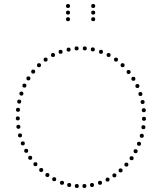

<svg xmlns="http://www.w3.org/2000/svg" viewBox="-20 -940 804 960"><path d="M320 -834Q310 -834 310 -844Q310 -854 320 -854Q330 -854 330 -844Q330 -834 320 -834ZM320 -867Q310 -867 310 -877Q310 -887 320 -887Q330 -887 330 -877Q330 -867 320 -867ZM320 -900Q310 -900 310 -910Q310 -920 320 -920Q330 -920 330 -910Q330 -900 320 -900ZM446 -834Q436 -834 436 -844Q436 -854 446 -854Q456 -854 456 -844Q456 -834 446 -834ZM446 -867Q436 -867 436 -877Q436 -887 446 -887Q456 -887 456 -877Q456 -867 446 -867ZM446 -900Q436 -900 436 -910Q436 -920 446 -920Q456 -920 456 -910Q456 -900 446 -900ZM404 -688Q394 -688 394 -698Q394 -708 404 -708Q414 -708 414 -698Q414 -688 404 -688ZM363 -688Q353 -688 353 -698Q353 -708 363 -708Q373 -708 373 -698Q373 -688 363 -688ZM323 -682Q313 -682 313 -692Q313 -702 323 -702Q333 -702 333 -692Q333 -682 323 -682ZM283 -671Q273 -671 273 -681Q273 -691 283 -691Q293 -691 293 -681Q293 -671 283 -671ZM245 -655Q235 -655 235 -665Q235 -675 245 -675Q255 -675 255 -665Q255 -655 245 -655ZM208 -632Q198 -632 198 -642Q198 -652 208 -652Q218 -652 218 -642Q218 -632 208 -632ZM175 -604Q165 -604 165 -614Q165 -624 175 -624Q185 -624 185 -614Q185 -604 175 -604ZM146 -572Q136 -572 136 -582Q136 -592 146 -592Q156 -592 156 -582Q156 -572 146 -572ZM122 -538Q112 -538 112 -548Q112 -558 122 -558Q132 -558 132 -548Q132 -538 122 -538ZM102 -502Q92 -502 92 -512Q92 -522 102 -522Q112 -522 112 -512Q112 -502 102 -502ZM87 -462Q77 -462 77 -472Q77 -482 87 -482Q97 -482 97 -472Q97 -462 87 -462ZM76 -422Q66 -422 66 -432Q66 -442 76 -442Q86 -442 86 -432Q86 -422 76 -422ZM70 -381Q60 -381 60 -391Q60 -401 70 -401Q80 -401 80 -391Q80 -381 70 -381ZM69 -338Q59 -338 59 -348Q59 -358 69 -358Q79 -358 79 -348Q79 -338 69 -338ZM72 -296Q62 -296 62 -306Q62 -316 72 -316Q82 -316 82 -306Q82 -296 72 -296ZM80 -253Q70 -253 70 -263Q70 -273 80 -273Q90 -273 90 -263Q90 -253 80 -253ZM94 -213Q84 -213 84 -223Q84 -233 94 -233Q104 -233 104 -223Q104 -213 94 -213ZM111 -176Q101 -176 101 -186Q101 -196 111 -196Q121 -196 121 -186Q121 -176 111 -176ZM131 -141Q121 -141 121 -151Q121 -161 131 -161Q141 -161 141 -151Q141 -141 131 -141ZM157 -109Q147 -109 147 -119Q147 -129 157 -129Q167 -129 167 -119Q167 -109 157 -109ZM186 -80Q176 -80 176 -90Q176 -100 186 -100Q196 -100 196 -90Q196 -80 186 -80ZM217 -55Q207 -55 207 -65Q207 -75 217 -75Q227 -75 227 -65Q227 -55 217 -55ZM251 -34Q241 -34 241 -44Q241 -54 251 -54Q261 -54 261 -44Q261 -34 251 -34ZM290 -16Q280 -16 280 -26Q280 -36 290 -36Q300 -36 300 -26Q300 -16 290 -16ZM326 -5Q316 -5 316 -15Q316 -25 326 -25Q336 -25 336 -15Q336 -5 326 -5ZM364 0Q354 0 354 -10Q354 -20 364 -20Q374 -20 374 -10Q374 0 364 0ZM402 0Q392 0 392 -10Q392 -20 402 -20Q412 -20 412 -10Q412 0 402 0ZM440 -5Q430 -5 430 -15Q430 -25 440 -25Q450 -25 450 -15Q450 -5 440 -5ZM480 -16Q470 -16 470 -26Q470 -36 480 -36Q490 -36 490 -26Q490 -16 480 -16ZM518 -32Q508 -32 508 -42Q508 -52 518 -52Q528 -52 528 -42Q528 -32 518 -32ZM552 -53Q542 -53 542 -63Q542 -73 552 -73Q562 -73 562 -63Q562 -53 552 -53ZM583 -78Q573 -78 573 -88Q573 -98 583 -98Q593 -98 593 -88Q593 -78 583 -78ZM612 -107Q602 -107 602 -117Q602 -127 612 -127Q622 -127 622 -117Q622 -107 612 -107ZM638 -139Q628 -139 628 -149Q628 -159 638 -159Q648 -159 648 -149Q648 -139 638 -139ZM658 -174Q648 -174 648 -184Q648 -194 658 -194Q668 -194 668 -184Q668 -174 658 -174ZM675 -211Q665 -211 665 -221Q665 -231 675 -231Q685 -231 685 -221Q685 -211 675 -211ZM689 -251Q679 -251 679 -261Q679 -271 689 -271Q699 -271 699 -261Q699 -251 689 -251ZM697 -294Q687 -294 687 -304Q687 -314 697 -314Q707 -314 707 -304Q707 -294 697 -294ZM700 -336Q690 -336 690 -346Q690 -356 700 -356Q710 -356 710 -346Q710 -336 700 -336ZM699 -379Q689 -379 689 -389Q689 -399 699 -399Q709 -399 709 -389Q709 -379 699 -379ZM693 -420Q683 -420 683 -430Q683 -440 693 -440Q703 -440 703 -430Q703 -420 693 -420ZM682 -460Q672 -460 672 -470Q672 -480 682 -480Q692 -480 692 -470Q692 -460 682 -460ZM667 -500Q657 -500 657 -510Q657 -520 667 -520Q677 -520 677 -510Q677 -500 667 -500ZM647 -536Q637 -536 637 -546Q637 -556 647 -556Q657 -556 657 -546Q657 -536 647 -536ZM623 -570Q613 -570 613 -580Q613 -590 623 -590Q633 -590 633 -580Q633 -570 623 -570ZM593 -604Q583 -604 583 -614Q583 -624 593 -624Q603 -624 603 -614Q603 -604 593 -604ZM560 -632Q550 -632 550 -642Q550 -652 560 -652Q570 -652 570 -642Q570 -632 560 -632ZM523 -655Q513 -655 513 -665Q513 -675 523 -675Q533 -675 533 -665Q533 -655 523 -655ZM485 -671Q475 -671 475 -681Q475 -691 485 -691Q495 -691 495 -681Q495 -671 485 -671ZM444 -683Q434 -683 434 -693Q434 -703 444 -703Q454 -703 454 -693Q454 -683 444 -683Z"/></svg>

Font: Raleway Dots
Style: Regular
Weight: 400
Designer: Matt McInerney, Pablo Impallari, Rodrigo Fuenzalida, Brenda Gallo
Foundry: Matt McInerney, Pablo Impallari, Rodrigo Fuenzalida, Brenda Gallo
Version: Version 1.000